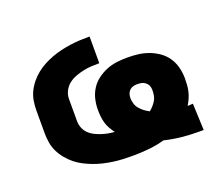

<svg xmlns="http://www.w3.org/2000/svg" viewBox="-95 -666 939 811"><g transform="rotate(-20 375.0 -260.0)"><path d="M669 8Q631 8 593 4Q555 0 518 -9Q483 1 446.5 4.5Q410 8 374 8Q352 8 330.5 7Q309 6 287.5 3Q266 0 244.5 -5Q223 -10 203 -17.5Q183 -25 163.5 -35Q144 -45 127.5 -58.5Q111 -72 97 -89Q83 -106 73.5 -125.5Q64 -145 60.5 -166.5Q57 -188 57 -210V-310Q57 -332 60.5 -353.5Q64 -375 73.5 -394.5Q83 -414 97 -431Q111 -448 128 -461.5Q145 -475 164 -485Q183 -495 203.5 -502.5Q224 -510 245.5 -515Q267 -520 288.5 -523Q310 -526 331.5 -527Q353 -528 375 -528V-408Q357 -408 338.5 -407Q320 -406 302 -402Q284 -398 266.5 -391.5Q249 -385 234.5 -373.5Q220 -362 211.5 -345Q203 -328 203 -310V-210Q203 -195 208.5 -180.5Q214 -166 224.5 -155Q235 -144 248.5 -137Q262 -130 276.5 -125Q291 -120 306 -117Q321 -114 337 -113Q328 -125 320.5 -138.5Q313 -152 309 -166Q305 -180 303.5 -195Q302 -210 302 -225Q302 -249 307.5 -272.5Q313 -296 326 -316.5Q339 -337 358.5 -351.5Q378 -366 400 -375Q422 -384 446 -387Q470 -390 494 -390Q519 -390 543 -387Q567 -384 590 -375.5Q613 -367 633.5 -352.5Q654 -338 667.5 -317.5Q681 -297 687 -273Q693 -249 693 -225Q693 -210 692 -195Q691 -180 687.5 -165.5Q684 -151 678 -137.5Q672 -124 664 -111H673Q676 -111 680 -111.5Q684 -112 688 -112L693 8ZM506 -144Q515 -151 523 -160Q531 -169 537 -179Q543 -189 545 -201Q547 -213 547 -225Q547 -235 543.5 -244Q540 -253 532 -259.5Q524 -266 514.5 -268Q505 -270 495 -270Q485 -270 476 -267.5Q467 -265 460.5 -258.5Q454 -252 451 -243Q448 -234 448 -225Q448 -212 452 -199Q456 -186 464.5 -176Q473 -166 483.5 -158Q494 -150 506 -144Z"/></g></svg>

Font: Iosevka Etoile Heavy
Style: Regular
Weight: 900
Designer: Belleve Invis
Foundry: Belleve Invis
Version: Version 22.1.2; ttfautohint (v1.8.4)